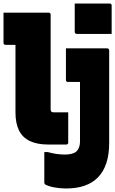

<svg xmlns="http://www.w3.org/2000/svg" viewBox="-27 -822 655 1092"><path d="M-7 -750Q3 -750 28 -750Q53 -750 86 -750Q119 -750 152 -750Q185 -750 211.5 -750Q238 -750 250 -750Q254 -750 256 -748.5Q258 -747 259.5 -745Q261 -743 261 -739Q261 -685 261 -631Q261 -577 261 -523Q261 -469 261 -415Q261 -361 261 -307.5Q261 -254 261 -200Q261 -195 262 -192.5Q263 -190 265 -187Q268 -185 271 -184Q274 -183 278 -183Q298 -183 308.5 -183Q319 -183 325.5 -183Q332 -183 341 -183H361Q361 -141 361 -97.5Q361 -54 361 -11Q361 -7 359.5 -5Q358 -3 356 -1.5Q354 0 350 0Q338 0 324.5 0Q311 0 292.5 0Q274 0 247 0Q184 0 142.5 -20Q101 -40 81 -80.5Q61 -121 61 -182Q61 -221 61 -259Q61 -297 61 -335.5Q61 -374 61 -412.5Q61 -451 61 -490Q61 -529 61 -567H49Q40 -567 32 -567Q24 -567 16.5 -567Q9 -567 5 -567Q-1 -567 -4 -570Q-7 -573 -7 -578Q-7 -621 -7 -664Q-7 -707 -7 -750ZM583 -547Q586 -547 588.5 -545.5Q591 -544 592.5 -541.5Q594 -539 594 -536Q594 -483 594 -430.5Q594 -378 594 -325.5Q594 -273 594 -220.5Q594 -168 594 -115.5Q594 -63 594 -11Q594 56 578 105Q562 154 531 186Q500 218 454.5 234Q409 250 348 250Q313 250 280 243.5Q247 237 230 227Q228 225 226.5 222.5Q225 220 225 216Q225 170 225 129.5Q225 89 225 43H245Q270 50 294 53.5Q318 57 342 57Q363 57 379.5 53Q396 49 407 40Q414 33 418.5 25Q423 17 425.5 6Q428 -5 428 -18Q428 -64 428 -107.5Q428 -151 428 -192.5Q428 -234 428 -275Q428 -316 428 -356H423Q419 -356 410 -356Q401 -356 390.5 -356Q380 -356 371.5 -356Q363 -356 359 -356Q354 -356 351 -359Q348 -362 348 -367Q348 -412 348 -457Q348 -502 348 -547Q357 -547 374.5 -547Q392 -547 420 -547Q448 -547 488.5 -547Q529 -547 583 -547ZM398 -802Q419 -802 444.5 -802Q470 -802 497.5 -802Q525 -802 550.5 -802Q576 -802 597 -802Q602 -802 605 -799Q608 -796 608 -791V-629Q587 -629 561.5 -629Q536 -629 508.5 -629Q481 -629 455.5 -629Q430 -629 409 -629Q406 -629 403.5 -630.5Q401 -632 399.5 -634.5Q398 -637 398 -640Z"/></svg>

Font: Recursive Monospace Black
Style: Regular
Weight: 900
Version: Version 1.047